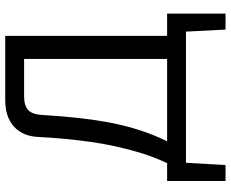

<svg xmlns="http://www.w3.org/2000/svg" viewBox="-94 -636 881 733"><g transform="rotate(-90 346.5 -269.5)"><path d="M576 -690V0H488V-618H346Q309 -618 292.5 -602Q276 -586 274 -548Q270 -480 263.5 -418.5Q257 -357 247 -301.5Q237 -246 221.5 -194.5Q206 -143 184.5 -95Q163 -47 133 0H51Q102 -83 130 -175.5Q158 -268 171.5 -365.5Q185 -463 190 -561Q192 -622 229 -656Q266 -690 330 -690ZM92 -7 83 151H22V-7ZM661 -72V0H22V-72ZM661 -7V151H600L592 -7Z"/></g></svg>

Font: Exo 2
Style: Regular
Weight: 400
Designer: Natanael Gama
Foundry: Natanael Gama
Version: Version 2.010